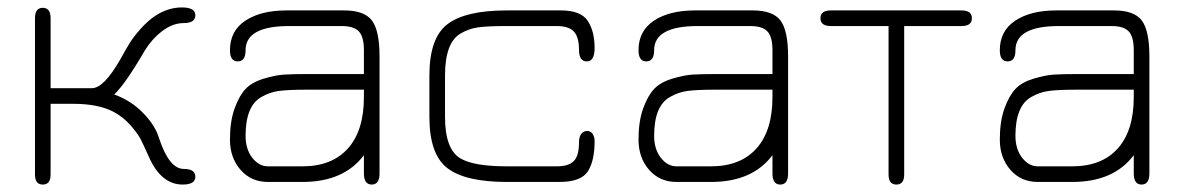

<svg xmlns="http://www.w3.org/2000/svg" viewBox="-20 -489 3181 516"><path d="M177 -210H116V-20Q116 7 95 7Q74 7 74 -20V-440Q74 -468 95 -468Q116 -468 116 -440V-252H227Q259 -252 303 -329Q318 -356 328 -372.5Q338 -389 357.5 -411Q377 -433 398 -447Q432 -469 469 -469Q505 -469 505 -448Q505 -427 474 -427Q444 -427 416 -405.5Q388 -384 369 -353Q318 -265 287 -235Q332 -219 365 -185Q398 -151 408 -116Q435 -35 474 -35Q505 -35 505 -14Q505 7 471 7Q412 7 379 -70Q366 -99 358.5 -114Q351 -129 331.5 -151.5Q312 -174 286 -188Q245 -210 177 -210Z M806 -290H958V-354Q958 -390 944.5 -404.5Q931 -419 898 -419H757Q640 -419 640 -354Q640 -324 619 -324Q598 -324 598 -354Q598 -406 639.5 -433.5Q681 -461 750 -461H905Q959 -461 979.5 -434Q1000 -407 1000 -337V-23Q1000 7 979 7Q958 7 958 -23V-72Q904 0 793 0H700Q655 0 626.5 -32.5Q598 -65 598 -114Q598 -163 610.5 -197.5Q623 -232 640 -250Q657 -268 688.5 -277.5Q720 -287 743 -288.5Q766 -290 806 -290ZM958 -248H806Q754 -248 729 -244.5Q704 -241 682 -228Q640 -204 640 -124Q640 -88 658 -65Q676 -42 700 -42H793Q872 -42 915 -90Q958 -138 958 -228Z M1483 0H1342Q1231 0 1182.5 -37Q1134 -74 1134 -175V-286Q1134 -387 1182.5 -424Q1231 -461 1342 -461H1487Q1541 -461 1559.5 -433Q1578 -405 1578 -360Q1578 -324 1557 -324Q1536 -324 1536 -356Q1536 -389 1522.5 -404Q1509 -419 1476 -419H1342Q1290 -419 1265 -415.5Q1240 -412 1218 -399Q1176 -375 1176 -286V-175Q1176 -87 1218 -63Q1254 -42 1342 -42H1476Q1509 -42 1522.5 -56.5Q1536 -71 1536 -105Q1536 -134 1556 -137Q1572 -138 1577 -119Q1578 -115 1578 -110Q1578 -56 1559.5 -28Q1541 0 1483 0Z M1904 -290H2056V-354Q2056 -390 2042.5 -404.5Q2029 -419 1996 -419H1855Q1738 -419 1738 -354Q1738 -324 1717 -324Q1696 -324 1696 -354Q1696 -406 1737.5 -433.5Q1779 -461 1848 -461H2003Q2057 -461 2077.5 -434Q2098 -407 2098 -337V-23Q2098 7 2077 7Q2056 7 2056 -23V-72Q2002 0 1891 0H1798Q1753 0 1724.5 -32.5Q1696 -65 1696 -114Q1696 -163 1708.5 -197.5Q1721 -232 1738 -250Q1755 -268 1786.5 -277.5Q1818 -287 1841 -288.5Q1864 -290 1904 -290ZM2056 -248H1904Q1852 -248 1827 -244.5Q1802 -241 1780 -228Q1738 -204 1738 -124Q1738 -88 1756 -65Q1774 -42 1798 -42H1891Q1970 -42 2013 -90Q2056 -138 2056 -228Z M2213 -461H2564Q2592 -461 2592 -440Q2592 -419 2564 -419H2410V-20Q2410 7 2389 7Q2368 7 2368 -20V-419H2213Q2185 -419 2185 -440Q2185 -461 2213 -461Z M2875 -290H3027V-354Q3027 -390 3013.5 -404.5Q3000 -419 2967 -419H2826Q2709 -419 2709 -354Q2709 -324 2688 -324Q2667 -324 2667 -354Q2667 -406 2708.5 -433.5Q2750 -461 2819 -461H2974Q3028 -461 3048.5 -434Q3069 -407 3069 -337V-23Q3069 7 3048 7Q3027 7 3027 -23V-72Q2973 0 2862 0H2769Q2724 0 2695.5 -32.5Q2667 -65 2667 -114Q2667 -163 2679.5 -197.5Q2692 -232 2709 -250Q2726 -268 2757.5 -277.5Q2789 -287 2812 -288.5Q2835 -290 2875 -290ZM3027 -248H2875Q2823 -248 2798 -244.5Q2773 -241 2751 -228Q2709 -204 2709 -124Q2709 -88 2727 -65Q2745 -42 2769 -42H2862Q2941 -42 2984 -90Q3027 -138 3027 -228Z"/></svg>

Font: Jura Light
Style: Regular
Weight: 300
Designer: Daniel Johnson, Alexei Vanyashin
Foundry: Daniel Johnson
Version: Version 5.103